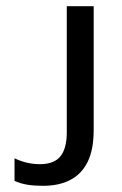

<svg xmlns="http://www.w3.org/2000/svg" viewBox="-20 -592 395 621"><path d="M119 9Q91 9 69 5.5Q47 2 27 -7V-80Q48 -70 68.5 -65.5Q89 -61 109 -61Q155 -61 175.5 -86.5Q196 -112 196 -164V-572H283V-172Q283 -108 263.5 -68.5Q244 -29 207.5 -10Q171 9 119 9Z"/></svg>

Font: odia115
Style: Regular
Weight: 400
Designer: Amélie Bonet and Sol Matas
Foundry: Google LLC
Version: Version 2.003